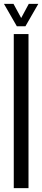

<svg xmlns="http://www.w3.org/2000/svg" viewBox="-20 -977 220 997"><path d="M51.5 0V-800H128V0ZM67.5 -840.5 0.5 -957H50L90 -883.5L129.5 -957H179L112 -840.5Z"/></svg>

Font: Big Shoulders Display Thin Medium
Style: Regular
Weight: 500
Version: Version 2.002